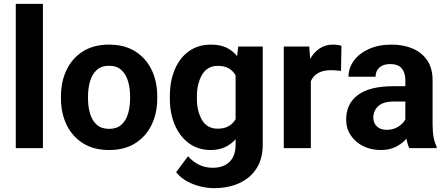

<svg xmlns="http://www.w3.org/2000/svg" viewBox="-20 -770 2322 998"><path d="M203.1 -750V0H62V-750Z M296.9 -258.8V-269Q296.9 -346.2 326.2 -407Q355.5 -467.8 411.1 -502.9Q466.8 -538.1 546.4 -538.1Q627 -538.1 682.9 -502.9Q738.8 -467.8 768.1 -407Q797.4 -346.2 797.4 -269V-258.8Q797.4 -182.1 768.1 -121.3Q738.8 -60.5 683.1 -25.4Q627.4 9.8 547.4 9.8Q467.3 9.8 411.4 -25.4Q355.5 -60.5 326.2 -121.3Q296.9 -182.1 296.9 -258.8ZM437.5 -269V-258.8Q437.5 -214.8 448.2 -179Q459 -143.1 483.2 -121.6Q507.3 -100.1 547.4 -100.1Q586.9 -100.1 610.8 -121.6Q634.8 -143.1 645.5 -179Q656.2 -214.8 656.2 -258.8V-269Q656.2 -312 645.5 -348.1Q634.8 -384.3 610.6 -406.2Q586.4 -428.2 546.4 -428.2Q506.8 -428.2 482.9 -406.2Q459 -384.3 448.2 -348.1Q437.5 -312 437.5 -269Z M862.8 -257.8V-268.1Q862.8 -348.6 888.7 -409.4Q914.6 -470.2 962.6 -504.2Q1010.7 -538.1 1076.7 -538.1Q1123.5 -538.1 1156.7 -522.5Q1189.9 -506.8 1212.4 -478L1218.3 -528.3H1345.7V-17.6Q1345.7 54.7 1313.7 105Q1281.7 155.3 1224.6 181.6Q1167.5 208 1091.8 208Q1059.1 208 1022 199.2Q984.9 190.4 951.4 171.9Q918 153.3 895.5 125L957.5 42Q981.9 70.3 1014.2 86.2Q1046.4 102.1 1085.4 102.1Q1142.1 102.1 1173.3 71Q1204.6 40 1204.6 -16.6V-46.4Q1181.2 -20 1149.4 -5.1Q1117.7 9.8 1075.7 9.8Q1010.3 9.8 962.4 -25.1Q914.6 -60.1 888.7 -120.6Q862.8 -181.2 862.8 -257.8ZM1003.4 -268.1V-257.8Q1003.4 -192.4 1029.8 -146.7Q1056.2 -101.1 1111.3 -101.1Q1145.5 -101.1 1168.5 -114.3Q1191.4 -127.4 1204.6 -150.4V-378.4Q1191.4 -401.9 1168.7 -414.8Q1146 -427.7 1112.3 -427.7Q1057.1 -427.7 1030.3 -381.3Q1003.4 -335 1003.4 -268.1Z M1754.9 -531.7 1752.4 -401.4Q1742.2 -402.8 1727.8 -404.1Q1713.4 -405.3 1701.7 -405.3Q1621.1 -405.3 1595.7 -348.1V0H1455.1V-528.3H1587.4L1592.3 -463.9Q1611.8 -498.5 1641.6 -518.3Q1671.4 -538.1 1710.9 -538.1Q1722.2 -538.1 1734.6 -536.4Q1747.1 -534.7 1754.9 -531.7Z M2107.4 0Q2098.1 -19 2092.8 -49.3Q2071.8 -24.9 2039.1 -7.6Q2006.3 9.8 1958.5 9.8Q1908.2 9.8 1867.4 -10.7Q1826.7 -31.2 1803 -66.9Q1779.3 -102.5 1779.3 -148.4Q1779.3 -231.4 1840.8 -276.6Q1902.3 -321.8 2023.9 -321.8H2086.9V-354.5Q2086.9 -392.1 2068.1 -414.6Q2049.3 -437 2008.3 -437Q1972.7 -437 1952.4 -419.2Q1932.1 -401.4 1932.1 -371.1H1791.5Q1791.5 -416.5 1819.1 -454.3Q1846.7 -492.2 1897.2 -515.1Q1947.8 -538.1 2016.1 -538.1Q2077.1 -538.1 2125.2 -517.6Q2173.3 -497.1 2200.9 -456.1Q2228.5 -415 2228.5 -353.5V-127.4Q2228.5 -84 2233.9 -56.2Q2239.3 -28.3 2249.5 -8.3V0ZM1989.3 -95.2Q2025.4 -95.2 2050.8 -111.8Q2076.2 -128.4 2086.9 -148.9V-242.2H2027.8Q1971.7 -242.2 1946 -218.3Q1920.4 -194.3 1920.4 -158.2Q1920.4 -130.9 1939 -113Q1957.5 -95.2 1989.3 -95.2Z"/></svg>

Font: Vazirmatn UI
Style: Bold
Weight: 700
Designer: Saber Rastikerdar
Foundry: Saber Rastikerdar
Version: Version 33.003